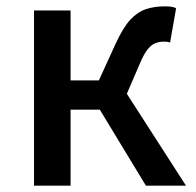

<svg xmlns="http://www.w3.org/2000/svg" viewBox="-20 -584 617 604"><path d="M87 0V-551H202V-331H291L344 -447Q367 -497 389.5 -521.5Q412 -546 438.5 -555Q465 -564 498 -564Q508 -564 517.5 -563Q527 -562 534 -558L515 -450Q511 -452 506.5 -452.5Q502 -453 496 -453Q482 -453 469.5 -448.5Q457 -444 445 -429.5Q433 -415 420 -384L379 -289L565 0H439L294 -239H202V0Z"/></svg>

Font: Noto Sans KR Medium
Style: Regular
Weight: 500
Designer: Ryoko NISHIZUKA  (kana, bopomofo & ideographs); Paul D. Hunt (Latin, Greek & Cyrillic); Sandoll Communications , Soo-you
Foundry: Adobe
Version: Version 2.004-H2;hotconv 1.0.118;makeotfexe 2.5.65603